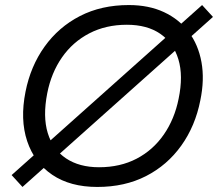

<svg xmlns="http://www.w3.org/2000/svg" viewBox="-20 -730 863 760"><path d="M69 10 26 -37 780 -710 823 -663ZM365 10Q258 10 187 -38Q116 -86 87.5 -171.5Q59 -257 81 -367Q101 -468 156.5 -545.5Q212 -623 296.5 -666.5Q381 -710 490 -710Q569 -710 629 -682Q689 -654 727 -603.5Q765 -553 777.5 -484Q790 -415 773 -333Q753 -231 697.5 -153.5Q642 -76 558 -33Q474 10 365 10ZM372 -68Q456 -68 521 -102Q586 -136 628.5 -197.5Q671 -259 687 -339Q706 -430 686 -495.5Q666 -561 614 -596.5Q562 -632 482 -632Q399 -632 333.5 -598Q268 -564 225.5 -503Q183 -442 167 -361Q149 -269 169 -203.5Q189 -138 241.5 -103Q294 -68 372 -68Z"/></svg>

Font: REM Light
Style: Italic
Weight: 300
Italic angle: -11°
Designer: Octavio Pardo
Foundry: Ashler Design
Version: Version 1.005;gftools[0.9.28]